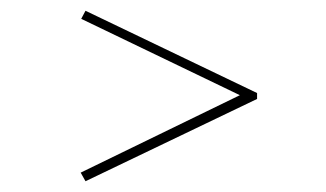

<svg xmlns="http://www.w3.org/2000/svg" viewBox="-20 -467 606 357"><path d="M139 -130 130 -146 426 -290 131 -432 139 -447 458 -294V-283Z"/></svg>

Font: Lil Grotesk Thin
Style: Regular
Weight: 100
Designer: Bastien Sozeau
Foundry: NBR — Bastien Sozeau
Version: Version 3.003; ttfautohint (v1.8.4.7-5d5b);gftools[0.9.33]